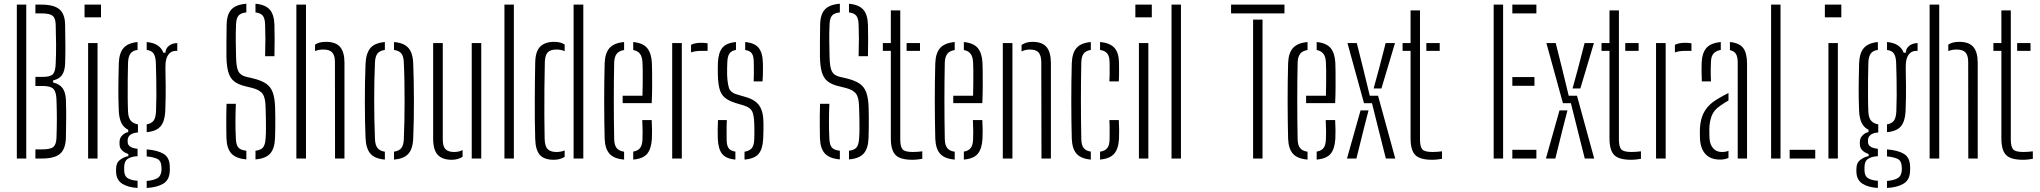

<svg xmlns="http://www.w3.org/2000/svg" viewBox="-20 -824 10604 998"><path d="M67.5 0V-800H116.5V0ZM164 0V-47.5H198Q241.5 -47.5 256.8 -59.8Q272 -72 273.5 -106Q275.5 -161 275.5 -206.5Q275.5 -252 273.5 -307Q272 -348 257 -362.5Q242 -377 202 -377H164V-424.5H205.5Q242.5 -424.5 255.5 -439.2Q268.5 -454 269.5 -493.5Q272 -548.5 271.5 -594.2Q271 -640 269.5 -695Q269 -729.5 253.5 -742Q238 -754.5 194.5 -754.5H164V-800H194.5Q260 -800 289 -775.5Q318 -751 318.5 -694Q319.5 -629 319.8 -583.5Q320 -538 318.5 -493Q317 -455.5 302.8 -434.5Q288.5 -413.5 256 -406V-395Q290 -387 305.2 -365.8Q320.5 -344.5 322.5 -307.5Q324.5 -252 324 -206.5Q323.5 -161 322.5 -106Q320.5 -49 292 -24.5Q263.5 0 198 0Z M419.5 -734V-800H505V-734ZM438 0V-600H487V0Z M695 153Q645 150 615.2 131Q585.5 112 583.5 72Q583.5 67 583.2 62.2Q583 57.5 583.5 52.5Q583.5 22 604.5 6.5Q625.5 -9 647 -12.5V-23.5Q602 -39 601.5 -73Q601 -78 601.2 -80.5Q601.5 -83 601.5 -87Q601.5 -106.5 615.5 -120.5Q629.5 -134.5 646.5 -137.5V-149.5Q622 -161.5 610.8 -185.2Q599.5 -209 597.5 -246Q596 -283 595.5 -311.5Q595 -340 595.2 -366.5Q595.5 -393 596 -423.8Q596.5 -454.5 597.5 -495.5Q599.5 -548.5 622.2 -574.5Q645 -600.5 695 -605.5V-564.5Q669 -561 657.8 -545.2Q646.5 -529.5 645.5 -497Q644.5 -464 644 -417.5Q643.5 -371 643.8 -324Q644 -277 645.5 -243.5Q647 -211.5 660 -196.5Q673 -181.5 697 -177.5V-135.5Q669.5 -133.5 656.5 -122.5Q643.5 -111.5 643.5 -94Q643.5 -92.5 643.5 -90.8Q643.5 -89 643.5 -87.5Q643.5 -71 656.2 -62.2Q669 -53.5 695 -50.5V-12Q665 -11 645.5 0.8Q626 12.5 625.5 43.5Q625.5 47 625.5 52Q625.5 57 625.5 62.5Q626 91.5 645 102.8Q664 114 695 115.5ZM742.5 153V116.5Q776 114 796.8 102.8Q817.5 91.5 819.5 61Q819.5 56.5 819.5 51.8Q819.5 47 819 42Q817.5 10.5 796.2 1.2Q775 -8 742.5 -11V-47.5Q799.5 -43 830.5 -24.2Q861.5 -5.5 862.5 41.5Q862.5 46.5 862.8 52.2Q863 58 862.5 63Q861.5 111.5 828 131Q794.5 150.5 742.5 153ZM742.5 -137V-177.5Q766 -181.5 777.8 -196.2Q789.5 -211 791 -245Q792.5 -281.5 792.8 -326Q793 -370.5 792.2 -416Q791.5 -461.5 790 -499.5Q788.5 -531 778.2 -546Q768 -561 742.5 -564.5V-605.5Q811 -599.5 829 -550H840Q841 -573 858.8 -586.5Q876.5 -600 901.5 -600V-559.5H893Q869 -559.5 854.5 -539.2Q840 -519 840 -479.5V-455Q841 -413 841.2 -380.8Q841.5 -348.5 841 -317Q840.5 -285.5 839 -246Q836.5 -193.5 814.8 -167.5Q793 -141.5 742.5 -137Z M1260.5 4.5Q1207 0 1183 -25.8Q1159 -51.5 1157 -105.5Q1156.5 -139 1156.2 -166.5Q1156 -194 1156.2 -221.8Q1156.5 -249.5 1157.5 -284.5H1206Q1204 -237 1203.8 -193.8Q1203.5 -150.5 1206 -103.5Q1207 -71.5 1218.8 -57.5Q1230.5 -43.5 1260.5 -40.5ZM1308 4.5V-40.5Q1336.5 -44 1347.5 -58Q1358.5 -72 1360.5 -103.5Q1362.5 -127 1362.5 -155.8Q1362.5 -184.5 1362 -213.2Q1361.5 -242 1360.5 -266Q1360 -314.5 1345.5 -335.5Q1331 -356.5 1292.5 -366.5L1252 -376.5Q1216 -385.5 1195.8 -402.2Q1175.5 -419 1166.8 -449.2Q1158 -479.5 1157 -529.5Q1156.5 -566.5 1157 -609.2Q1157.5 -652 1158 -695.5Q1159 -749 1182.8 -774.8Q1206.5 -800.5 1260.5 -804.5V-759.5Q1231 -756.5 1219.5 -742.5Q1208 -728.5 1207 -697Q1205 -653 1205.5 -613.5Q1206 -574 1207 -529.5Q1208 -476.5 1218.2 -454.8Q1228.5 -433 1257 -425.5L1297.5 -416Q1339.5 -405.5 1363.5 -389Q1387.5 -372.5 1398 -343Q1408.5 -313.5 1410 -266Q1411 -240.5 1411 -212.8Q1411 -185 1410.8 -157.5Q1410.5 -130 1409.5 -105.5Q1407.5 -51.5 1384 -25.5Q1360.5 0.5 1308 4.5ZM1358 -532Q1359.5 -583 1359.5 -621.8Q1359.5 -660.5 1358 -697Q1357 -728 1346.2 -742Q1335.5 -756 1308 -759.5V-804.5Q1359 -800 1382 -774.2Q1405 -748.5 1406.5 -694.5Q1407.5 -659 1407.5 -619.2Q1407.5 -579.5 1406.5 -532Z M1520.5 0V-800H1570.5V0ZM1721.5 0 1721 -501Q1721 -536 1707 -551.2Q1693 -566.5 1661 -566.5Q1636 -566.5 1617.5 -558.5V-592Q1628 -599.5 1642.2 -603Q1656.5 -606.5 1674.5 -606.5Q1725 -606.5 1747.8 -580Q1770.5 -553.5 1770.5 -498V0Z M1880 -108.5Q1878.5 -144 1877.5 -190.8Q1876.5 -237.5 1876.5 -289.5Q1876.5 -341.5 1877.2 -393.2Q1878 -445 1880 -491Q1882.5 -547 1905 -574Q1927.5 -601 1980.5 -605.5V-564.5Q1953 -560.5 1941.5 -545Q1930 -529.5 1929 -497Q1927 -453 1926 -404.5Q1925 -356 1925 -305.2Q1925 -254.5 1926 -203.2Q1927 -152 1929 -102.5Q1930 -71 1941.8 -55.2Q1953.5 -39.5 1980.5 -35.5V5.5Q1927.5 1 1904.8 -26Q1882 -53 1880 -108.5ZM2028 5.5V-35.5Q2056 -40 2067 -55.5Q2078 -71 2079 -100.5Q2081 -146.5 2082 -195.5Q2083 -244.5 2083 -295.5Q2083 -346.5 2082.2 -397.8Q2081.5 -449 2079 -499.5Q2078 -530.5 2066.5 -545.5Q2055 -560.5 2028 -564.5V-605.5Q2064 -602.5 2085.2 -589.5Q2106.5 -576.5 2116.8 -552.5Q2127 -528.5 2128 -491Q2129.5 -450.5 2130.5 -403Q2131.5 -355.5 2131.5 -305.2Q2131.5 -255 2130.8 -205Q2130 -155 2128 -108.5Q2127 -71.5 2116.8 -47.2Q2106.5 -23 2085 -10.2Q2063.5 2.5 2028 5.5Z M2231.5 -103V-600H2281.5V-99Q2281.5 -64 2295.2 -49Q2309 -34 2340.5 -34Q2365.5 -34 2384.5 -44V-9Q2360.5 6.5 2328.5 6.5Q2278.5 6.5 2255 -19.5Q2231.5 -45.5 2231.5 -103ZM2432 0V-600H2481.5V0Z M2602 0V-800H2651V0Z M2762 -102Q2760.5 -149.5 2760 -200.8Q2759.5 -252 2759.8 -303.5Q2760 -355 2760.5 -404.5Q2761 -454 2762 -498Q2763 -557.5 2788.2 -582Q2813.5 -606.5 2860 -606.5Q2877 -606.5 2890.5 -603.2Q2904 -600 2915 -592.5V-558Q2896.5 -566.5 2872 -566.5Q2840 -566.5 2826.5 -551.2Q2813 -536 2812 -501.5Q2810.5 -434 2809.8 -361.5Q2809 -289 2809.5 -221.8Q2810 -154.5 2811 -103Q2812 -63 2827.2 -48.5Q2842.5 -34 2871.5 -34Q2896.5 -34 2915 -42V-8.5Q2903.5 -1.5 2889.8 2.5Q2876 6.5 2858 6.5Q2808.5 6.5 2786 -19Q2763.5 -44.5 2762 -102ZM2961.5 0V-800H3012V0Z M3123 -103.5Q3122 -145 3121.2 -193Q3120.5 -241 3120.5 -292.5Q3120.5 -344 3121 -395.5Q3121.5 -447 3123 -495.5Q3125 -549 3148.8 -575Q3172.5 -601 3224 -605.5V-564Q3196.5 -559.5 3185 -543.5Q3173.5 -527.5 3172.5 -500Q3171.5 -454 3171 -405Q3170.5 -356 3170.5 -305.2Q3170.5 -254.5 3171 -202.8Q3171.5 -151 3172.5 -99.5Q3173.5 -68.5 3185.8 -53.8Q3198 -39 3224 -35.5V5.5Q3171 1 3148 -25Q3125 -51 3123 -103.5ZM3271.5 5.5V-36Q3296 -40 3307.2 -54.8Q3318.5 -69.5 3319.5 -99.5Q3320.5 -114.5 3320.2 -143.5Q3320 -172.5 3318.5 -200H3367.5Q3369 -178.5 3369.2 -149Q3369.5 -119.5 3368.5 -103.5Q3365.5 -51 3344.2 -25Q3323 1 3271.5 5.5ZM3216.5 -288V-326.5H3319.5Q3320.5 -360.5 3320.8 -396Q3321 -431.5 3320.8 -459.8Q3320.5 -488 3319.5 -500Q3318 -530 3306 -545Q3294 -560 3271.5 -564V-605.5Q3322.5 -600.5 3344.2 -573.8Q3366 -547 3368.5 -496.5Q3369 -485.5 3369.5 -451.2Q3370 -417 3369.8 -372.8Q3369.5 -328.5 3367.5 -288Z M3474 0V-600H3524V0ZM3572 -551.5V-591Q3591.5 -601.5 3625 -601.5Q3632 -601.5 3639.8 -601Q3647.5 -600.5 3658 -599V-559.5H3625Q3592 -559.5 3572 -551.5Z M3711 -103.5Q3710.5 -127.5 3710.5 -149Q3710.5 -170.5 3712 -200H3758Q3756.5 -170 3756.8 -144.2Q3757 -118.5 3757 -99.5Q3757 -68.5 3767.2 -54Q3777.5 -39.5 3802.5 -36V5.5Q3752.5 1 3732.8 -25Q3713 -51 3711 -103.5ZM3850 5.5V-35.5Q3876 -39.5 3887.8 -54Q3899.5 -68.5 3900.5 -99.5Q3901 -115.5 3901.2 -129.5Q3901.5 -143.5 3901.2 -156.5Q3901 -169.5 3900.5 -182Q3899 -225.5 3889.8 -245Q3880.5 -264.5 3849 -275L3802 -289Q3766.5 -300.5 3747.5 -316.5Q3728.5 -332.5 3720.8 -359.5Q3713 -386.5 3711.5 -430.5Q3711 -452.5 3711 -466.2Q3711 -480 3711.5 -496Q3713.5 -549 3734.2 -575Q3755 -601 3805.5 -605.5V-564.5Q3782 -560.5 3771.8 -546Q3761.5 -531.5 3760.5 -500Q3760 -487.5 3759.5 -469.5Q3759 -451.5 3759.5 -436Q3761 -394.5 3768.5 -368.8Q3776 -343 3811 -333L3856.5 -319.5Q3905 -306 3926.8 -275Q3948.5 -244 3948.5 -182Q3948.5 -159 3948.2 -142.8Q3948 -126.5 3947 -102.5Q3944.5 -50 3923.5 -24.5Q3902.5 1 3850 5.5ZM3897.5 -401Q3898.5 -419.5 3898.5 -438Q3898.5 -456.5 3898.5 -472.5Q3898.5 -488.5 3898 -501Q3898 -531.5 3888.2 -546Q3878.5 -560.5 3853.5 -564V-605.5Q3902.5 -601 3923.5 -575.2Q3944.5 -549.5 3945.5 -495Q3945.5 -487.5 3945.8 -471Q3946 -454.5 3945.5 -435.8Q3945 -417 3943.5 -401Z M4345.5 4.5Q4292 0 4268 -25.8Q4244 -51.5 4242 -105.5Q4241.5 -139 4241.2 -166.5Q4241 -194 4241.2 -221.8Q4241.5 -249.5 4242.5 -284.5H4291Q4289 -237 4288.8 -193.8Q4288.5 -150.5 4291 -103.5Q4292 -71.5 4303.8 -57.5Q4315.5 -43.5 4345.5 -40.5ZM4393 4.5V-40.5Q4421.5 -44 4432.5 -58Q4443.5 -72 4445.5 -103.5Q4447.5 -127 4447.5 -155.8Q4447.5 -184.5 4447 -213.2Q4446.5 -242 4445.5 -266Q4445 -314.5 4430.5 -335.5Q4416 -356.5 4377.5 -366.5L4337 -376.5Q4301 -385.5 4280.8 -402.2Q4260.5 -419 4251.8 -449.2Q4243 -479.5 4242 -529.5Q4241.5 -566.5 4242 -609.2Q4242.5 -652 4243 -695.5Q4244 -749 4267.8 -774.8Q4291.5 -800.5 4345.5 -804.5V-759.5Q4316 -756.5 4304.5 -742.5Q4293 -728.5 4292 -697Q4290 -653 4290.5 -613.5Q4291 -574 4292 -529.5Q4293 -476.5 4303.2 -454.8Q4313.5 -433 4342 -425.5L4382.5 -416Q4424.5 -405.5 4448.5 -389Q4472.5 -372.5 4483 -343Q4493.5 -313.5 4495 -266Q4496 -240.5 4496 -212.8Q4496 -185 4495.8 -157.5Q4495.5 -130 4494.5 -105.5Q4492.5 -51.5 4469 -25.5Q4445.5 0.5 4393 4.5ZM4443 -532Q4444.5 -583 4444.5 -621.8Q4444.5 -660.5 4443 -697Q4442 -728 4431.2 -742Q4420.5 -756 4393 -759.5V-804.5Q4444 -800 4467 -774.2Q4490 -748.5 4491.5 -694.5Q4492.5 -659 4492.5 -619.2Q4492.5 -579.5 4491.5 -532Z M4569 -559.5V-600H4610.5V-770H4659.5V-99.5Q4659.5 -61.5 4671.5 -47.8Q4683.5 -34 4724.5 -34Q4740 -34 4750 -35Q4760 -36 4774 -37.5V1.5Q4762 3.5 4749.2 5Q4736.5 6.5 4722.5 6.5Q4659 6.5 4634.8 -18.5Q4610.5 -43.5 4610.5 -105V-559.5ZM4692.5 -559.5V-600H4762V-559.5Z M4841.5 -103.5Q4840.5 -145 4839.8 -193Q4839 -241 4839 -292.5Q4839 -344 4839.5 -395.5Q4840 -447 4841.5 -495.5Q4843.5 -549 4867.2 -575Q4891 -601 4942.5 -605.5V-564Q4915 -559.5 4903.5 -543.5Q4892 -527.5 4891 -500Q4890 -454 4889.5 -405Q4889 -356 4889 -305.2Q4889 -254.5 4889.5 -202.8Q4890 -151 4891 -99.5Q4892 -68.5 4904.2 -53.8Q4916.5 -39 4942.5 -35.5V5.5Q4889.5 1 4866.5 -25Q4843.5 -51 4841.5 -103.5ZM4990 5.5V-36Q5014.5 -40 5025.8 -54.8Q5037 -69.5 5038 -99.5Q5039 -114.5 5038.8 -143.5Q5038.5 -172.5 5037 -200H5086Q5087.5 -178.5 5087.8 -149Q5088 -119.5 5087 -103.5Q5084 -51 5062.8 -25Q5041.5 1 4990 5.5ZM4935 -288V-326.5H5038Q5039 -360.5 5039.2 -396Q5039.5 -431.5 5039.2 -459.8Q5039 -488 5038 -500Q5036.5 -530 5024.5 -545Q5012.5 -560 4990 -564V-605.5Q5041 -600.5 5062.8 -573.8Q5084.5 -547 5087 -496.5Q5087.5 -485.5 5088 -451.2Q5088.5 -417 5088.2 -372.8Q5088 -328.5 5086 -288Z M5192.5 0V-600H5242.5V0ZM5393.5 0 5392.5 -501Q5392 -536 5378.5 -551.2Q5365 -566.5 5333 -566.5Q5321 -566.5 5310.2 -564Q5299.5 -561.5 5290 -556.5V-590.5Q5302 -598.5 5316 -602.5Q5330 -606.5 5346.5 -606.5Q5397 -606.5 5419.5 -580Q5442 -553.5 5442.5 -498V0Z M5551 -103.5Q5550 -145 5549.2 -193Q5548.5 -241 5548.5 -292.5Q5548.5 -344 5549 -395.5Q5549.5 -447 5551 -495.5Q5553 -549 5576 -575Q5599 -601 5650 -605.5V-564.5Q5624.5 -560.5 5613 -545.8Q5601.5 -531 5600.5 -500Q5599.5 -453.5 5599 -404.5Q5598.5 -355.5 5598.5 -304.8Q5598.5 -254 5599 -202.2Q5599.5 -150.5 5600.5 -99.5Q5601.5 -69 5613.2 -54.2Q5625 -39.5 5650 -36V5.5Q5598.5 1 5575.8 -25Q5553 -51 5551 -103.5ZM5698 5.5V-35.5Q5723.5 -39.5 5735.2 -54Q5747 -68.5 5747.5 -99.5Q5747.5 -123 5747.8 -146.5Q5748 -170 5746.5 -200H5795.5Q5797 -177 5797.2 -149.2Q5797.5 -121.5 5796.5 -103.5Q5794 -51 5771.5 -25Q5749 1 5698 5.5ZM5746.5 -401Q5747.5 -419.5 5747.8 -436.8Q5748 -454 5747.8 -470Q5747.5 -486 5747.5 -501Q5747 -532 5735.2 -546.2Q5723.5 -560.5 5698 -564.5V-605.5Q5749.5 -601 5772.8 -575.2Q5796 -549.5 5796.5 -496.5Q5796.5 -474.5 5796.8 -451Q5797 -427.5 5795.5 -401Z M5881.5 -734V-800H5967V-734ZM5900 0V-600H5949V0Z M6069.5 0V-800H6118.5V0Z M6493.5 0V-722H6542.5V0ZM6379 -754.5V-800H6656.5V-754.5Z M6675.5 -103.5Q6674.5 -145 6673.8 -193Q6673 -241 6673 -292.5Q6673 -344 6673.5 -395.5Q6674 -447 6675.5 -495.5Q6677.5 -549 6701.2 -575Q6725 -601 6776.5 -605.5V-564Q6749 -559.5 6737.5 -543.5Q6726 -527.5 6725 -500Q6724 -454 6723.5 -405Q6723 -356 6723 -305.2Q6723 -254.5 6723.5 -202.8Q6724 -151 6725 -99.5Q6726 -68.5 6738.2 -53.8Q6750.5 -39 6776.5 -35.5V5.5Q6723.5 1 6700.5 -25Q6677.5 -51 6675.5 -103.5ZM6824 5.5V-36Q6848.5 -40 6859.8 -54.8Q6871 -69.5 6872 -99.5Q6873 -114.5 6872.8 -143.5Q6872.5 -172.5 6871 -200H6920Q6921.5 -178.5 6921.8 -149Q6922 -119.5 6921 -103.5Q6918 -51 6896.8 -25Q6875.5 1 6824 5.5ZM6769 -288V-326.5H6872Q6873 -360.5 6873.2 -396Q6873.5 -431.5 6873.2 -459.8Q6873 -488 6872 -500Q6870.5 -530 6858.5 -545Q6846.5 -560 6824 -564V-605.5Q6875 -600.5 6896.8 -573.8Q6918.5 -547 6921 -496.5Q6921.5 -485.5 6922 -451.2Q6922.5 -417 6922.2 -372.8Q6922 -328.5 6920 -288Z M7183.5 0 7143 -161 7111.5 -287.5H7070L6984 -600H7032.5L7065.5 -468.5L7100 -326.5H7143L7232.5 0ZM6981.5 0 7052 -250H7093.5L7070.5 -161L7030.5 0ZM7120 -364 7148.5 -468.5 7182.5 -600H7231L7160.5 -364Z M7270.5 -559.5V-600H7312V-770H7361V-99.5Q7361 -61.5 7373 -47.8Q7385 -34 7426 -34Q7441.5 -34 7451.5 -35Q7461.5 -36 7475.5 -37.5V1.5Q7463.5 3.5 7450.8 5Q7438 6.5 7424 6.5Q7360.5 6.5 7336.2 -18.5Q7312 -43.5 7312 -105V-559.5ZM7394 -559.5V-600H7463.5V-559.5Z M7744 0V-800H7793V0ZM7841 0V-45.5H7966V0ZM7841 -378V-423.5H7956V-378ZM7841 -754.5V-800H7966V-754.5Z M8217.5 0 8177 -161 8145.5 -287.5H8104L8018 -600H8066.5L8099.5 -468.5L8134 -326.5H8177L8266.5 0ZM8015.5 0 8086 -250H8127.5L8104.5 -161L8064.5 0ZM8154 -364 8182.5 -468.5 8216.5 -600H8265L8194.5 -364Z M8304.5 -559.5V-600H8346V-770H8395V-99.5Q8395 -61.5 8407 -47.8Q8419 -34 8460 -34Q8475.5 -34 8485.5 -35Q8495.5 -36 8509.5 -37.5V1.5Q8497.5 3.5 8484.8 5Q8472 6.5 8458 6.5Q8394.5 6.5 8370.2 -18.5Q8346 -43.5 8346 -105V-559.5ZM8428 -559.5V-600H8497.5V-559.5Z M8588 0V-600H8638V0ZM8686 -551.5V-591Q8705.5 -601.5 8739 -601.5Q8746 -601.5 8753.8 -601Q8761.5 -600.5 8772 -599V-559.5H8739Q8706 -559.5 8686 -551.5Z M8816.5 -100Q8816 -115 8815.8 -126.8Q8815.5 -138.5 8816 -153.5Q8817.5 -187 8826.5 -215Q8835.5 -243 8856 -267.5Q8876.5 -292 8914.5 -313.5Q8925.5 -320 8938.2 -327Q8951 -334 8964.5 -340.5V-301.5Q8955 -296.5 8944 -289.5Q8933 -282.5 8920.5 -273.5Q8887.5 -251.5 8876.2 -219.2Q8865 -187 8865 -152.5Q8865 -138.5 8865.2 -125.8Q8865.5 -113 8866 -103Q8868.5 -71.5 8885.2 -52.8Q8902 -34 8930 -34Q8950 -34 8964.5 -40V-3.5Q8946.5 5.5 8921 5.5Q8872.5 5.5 8846.2 -21.8Q8820 -49 8816.5 -100ZM8826 -401Q8824.5 -429 8824.5 -452.5Q8824.5 -476 8825 -496.5Q8827 -547.5 8849.2 -574Q8871.5 -600.5 8924.5 -605.5V-564.5Q8902 -561 8888.2 -547.2Q8874.5 -533.5 8873.5 -504.5Q8872.5 -486 8872.2 -466.8Q8872 -447.5 8872.5 -430.5Q8873 -413.5 8873.5 -401ZM9012.5 0V-499.5Q9012.5 -528 9003.5 -543.2Q8994.5 -558.5 8972 -563.5V-605.5Q9022.5 -600.5 9041.8 -573.5Q9061 -546.5 9061 -492V0Z M9186 0V-800H9235V0ZM9282.5 0V-45.5H9415.5V0Z M9465.5 -734V-800H9551V-734ZM9484 0V-600H9533V0Z M9741 153Q9691 150 9661.2 131Q9631.5 112 9629.5 72Q9629.5 67 9629.2 62.2Q9629 57.5 9629.5 52.5Q9629.5 22 9650.5 6.5Q9671.5 -9 9693 -12.5V-23.5Q9648 -39 9647.5 -73Q9647 -78 9647.2 -80.5Q9647.5 -83 9647.5 -87Q9647.5 -106.5 9661.5 -120.5Q9675.5 -134.5 9692.5 -137.5V-149.5Q9668 -161.5 9656.8 -185.2Q9645.5 -209 9643.5 -246Q9642 -283 9641.5 -311.5Q9641 -340 9641.2 -366.5Q9641.5 -393 9642 -423.8Q9642.5 -454.5 9643.5 -495.5Q9645.5 -548.5 9668.2 -574.5Q9691 -600.5 9741 -605.5V-564.5Q9715 -561 9703.8 -545.2Q9692.5 -529.5 9691.5 -497Q9690.5 -464 9690 -417.5Q9689.5 -371 9689.8 -324Q9690 -277 9691.5 -243.5Q9693 -211.5 9706 -196.5Q9719 -181.5 9743 -177.5V-135.5Q9715.5 -133.5 9702.5 -122.5Q9689.5 -111.5 9689.5 -94Q9689.5 -92.5 9689.5 -90.8Q9689.5 -89 9689.5 -87.5Q9689.5 -71 9702.2 -62.2Q9715 -53.5 9741 -50.5V-12Q9711 -11 9691.5 0.8Q9672 12.5 9671.5 43.5Q9671.5 47 9671.5 52Q9671.5 57 9671.5 62.5Q9672 91.5 9691 102.8Q9710 114 9741 115.5ZM9788.5 153V116.5Q9822 114 9842.8 102.8Q9863.5 91.5 9865.5 61Q9865.5 56.5 9865.5 51.8Q9865.5 47 9865 42Q9863.5 10.5 9842.2 1.2Q9821 -8 9788.5 -11V-47.5Q9845.5 -43 9876.5 -24.2Q9907.5 -5.5 9908.5 41.5Q9908.5 46.5 9908.8 52.2Q9909 58 9908.5 63Q9907.5 111.5 9874 131Q9840.5 150.5 9788.5 153ZM9788.5 -137V-177.5Q9812 -181.5 9823.8 -196.2Q9835.5 -211 9837 -245Q9838.5 -281.5 9838.8 -326Q9839 -370.5 9838.2 -416Q9837.5 -461.5 9836 -499.5Q9834.5 -531 9824.2 -546Q9814 -561 9788.5 -564.5V-605.5Q9857 -599.5 9875 -550H9886Q9887 -573 9904.8 -586.5Q9922.5 -600 9947.5 -600V-559.5H9939Q9915 -559.5 9900.5 -539.2Q9886 -519 9886 -479.5V-455Q9887 -413 9887.2 -380.8Q9887.5 -348.5 9887 -317Q9886.5 -285.5 9885 -246Q9882.5 -193.5 9860.8 -167.5Q9839 -141.5 9788.5 -137Z M10010 0V-800H10060V0ZM10211 0 10210.5 -501Q10210.5 -536 10196.5 -551.2Q10182.5 -566.5 10150.5 -566.5Q10125.5 -566.5 10107 -558.5V-592Q10117.5 -599.5 10131.8 -603Q10146 -606.5 10164 -606.5Q10214.5 -606.5 10237.2 -580Q10260 -553.5 10260 -498V0Z M10341.5 -559.5V-600H10383V-770H10432V-99.5Q10432 -61.5 10444 -47.8Q10456 -34 10497 -34Q10512.5 -34 10522.5 -35Q10532.5 -36 10546.5 -37.5V1.5Q10534.5 3.5 10521.8 5Q10509 6.5 10495 6.5Q10431.5 6.5 10407.2 -18.5Q10383 -43.5 10383 -105V-559.5ZM10465 -559.5V-600H10534.5V-559.5Z"/></svg>

Font: Big Shoulders Stencil Text ExtraLight
Style: Regular
Weight: 250
Version: Version 2.001